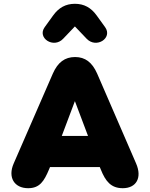

<svg xmlns="http://www.w3.org/2000/svg" viewBox="-20 -980 789 1010"><path d="M128 10C189 10 212 -27 238 -89L243 -101H505L510 -89C535 -26 564 10 626 10C696 10 729 -44 696 -120L491 -593C465 -652 428 -680 375 -680C321 -680 284 -652 258 -593L52 -120C20 -47 55 10 128 10ZM374 -448 443 -265H305ZM312 -776 374 -841 436 -776C487 -723 574 -780 533 -837L489 -898C459 -940 422 -960 374 -960C326 -960 289 -940 259 -898L215 -837C174 -780 262 -723 312 -776Z"/></svg>

Font: SN Pro Black
Style: Regular
Weight: 900
Designer: Tobias Whetton
Foundry: Supernotes
Version: Version 1.001;Glyphs 3.2 (3249)